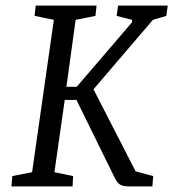

<svg xmlns="http://www.w3.org/2000/svg" viewBox="-20 -668 621 688"><path d="M21 0 24 -37 95 -51 173 -597 104 -611 108 -648H326L322 -611L251 -597L218 -357H255L453 -588V-597L398 -611L403 -648H581L576 -611L528 -597L315 -348L466 -54L529 -37L526 0H444Q423 0 412 -5.5Q401 -11 392 -29L254 -310H212L175 -51L242 -37L240 0Z"/></svg>

Font: Faustina
Style: Italic
Weight: 400
Italic angle: -8°
Designer: Alfonso Garcia
Foundry: http://www.omnibus-type.com
Version: Version 1.200